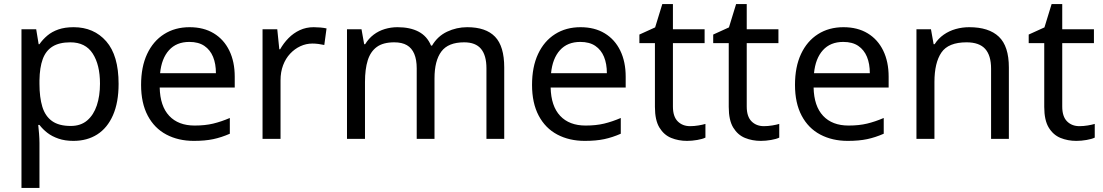

<svg xmlns="http://www.w3.org/2000/svg" viewBox="-20 -679 5396 939"><path d="M340 -546Q439 -546 499.5 -477Q560 -408 560 -269Q560 -178 532.5 -115.5Q505 -53 455.5 -21.5Q406 10 339 10Q298 10 266 -1Q234 -12 211.5 -29.5Q189 -47 173 -68H167Q169 -51 171 -25Q173 1 173 20V240H85V-536H157L169 -463H173Q189 -486 211.5 -505Q234 -524 265.5 -535Q297 -546 340 -546ZM324 -472Q270 -472 237 -451.5Q204 -431 189 -390Q174 -349 173 -286V-269Q173 -203 187 -157Q201 -111 234.5 -87Q268 -63 326 -63Q375 -63 406.5 -90Q438 -117 453.5 -163.5Q469 -210 469 -270Q469 -362 433.5 -417Q398 -472 324 -472Z M907 -546Q976 -546 1025.5 -516Q1075 -486 1101.5 -431.5Q1128 -377 1128 -304V-251H761Q763 -160 807.5 -112.5Q852 -65 932 -65Q983 -65 1022.5 -74.5Q1062 -84 1104 -102V-25Q1063 -7 1023 1.5Q983 10 928 10Q852 10 793.5 -21Q735 -52 702.5 -113.5Q670 -175 670 -264Q670 -352 699.5 -415Q729 -478 782.5 -512Q836 -546 907 -546ZM906 -474Q843 -474 806.5 -433.5Q770 -393 763 -321H1036Q1036 -367 1022 -401Q1008 -435 979.5 -454.5Q951 -474 906 -474Z M1514 -546Q1529 -546 1546.5 -544.5Q1564 -543 1577 -540L1566 -459Q1553 -462 1537.5 -464Q1522 -466 1508 -466Q1477 -466 1449 -453Q1421 -440 1399 -416.5Q1377 -393 1364.5 -360Q1352 -327 1352 -286V0H1264V-536H1336L1346 -438H1350Q1367 -468 1391 -492.5Q1415 -517 1446 -531.5Q1477 -546 1514 -546Z M2265 -546Q2356 -546 2401 -499.5Q2446 -453 2446 -349V0H2359V-345Q2359 -408 2332.5 -440Q2306 -472 2250 -472Q2172 -472 2138.5 -427Q2105 -382 2105 -296V0H2018V-345Q2018 -387 2006 -415.5Q1994 -444 1970 -458Q1946 -472 1908 -472Q1854 -472 1823 -449.5Q1792 -427 1778.5 -384Q1765 -341 1765 -278V0H1677V-536H1748L1761 -463H1766Q1783 -491 1807.5 -509.5Q1832 -528 1862 -537Q1892 -546 1924 -546Q1986 -546 2027.5 -524Q2069 -502 2088 -456H2093Q2120 -502 2166.5 -524Q2213 -546 2265 -546Z M2819 -546Q2888 -546 2937.5 -516Q2987 -486 3013.5 -431.5Q3040 -377 3040 -304V-251H2673Q2675 -160 2719.5 -112.5Q2764 -65 2844 -65Q2895 -65 2934.5 -74.5Q2974 -84 3016 -102V-25Q2975 -7 2935 1.5Q2895 10 2840 10Q2764 10 2705.5 -21Q2647 -52 2614.5 -113.5Q2582 -175 2582 -264Q2582 -352 2611.5 -415Q2641 -478 2694.5 -512Q2748 -546 2819 -546ZM2818 -474Q2755 -474 2718.5 -433.5Q2682 -393 2675 -321H2948Q2948 -367 2934 -401Q2920 -435 2891.5 -454.5Q2863 -474 2818 -474Z M3355 -62Q3375 -62 3396 -65.5Q3417 -69 3430 -73V-6Q3416 1 3390 5.5Q3364 10 3340 10Q3298 10 3262.5 -4.5Q3227 -19 3205 -55Q3183 -91 3183 -156V-468H3107V-510L3184 -545L3219 -659H3271V-536H3426V-468H3271V-158Q3271 -109 3294.5 -85.5Q3318 -62 3355 -62Z M3716 -62Q3736 -62 3757 -65.5Q3778 -69 3791 -73V-6Q3777 1 3751 5.5Q3725 10 3701 10Q3659 10 3623.5 -4.5Q3588 -19 3566 -55Q3544 -91 3544 -156V-468H3468V-510L3545 -545L3580 -659H3632V-536H3787V-468H3632V-158Q3632 -109 3655.5 -85.5Q3679 -62 3716 -62Z M4105 -546Q4174 -546 4223.5 -516Q4273 -486 4299.5 -431.5Q4326 -377 4326 -304V-251H3959Q3961 -160 4005.5 -112.5Q4050 -65 4130 -65Q4181 -65 4220.5 -74.5Q4260 -84 4302 -102V-25Q4261 -7 4221 1.5Q4181 10 4126 10Q4050 10 3991.5 -21Q3933 -52 3900.5 -113.5Q3868 -175 3868 -264Q3868 -352 3897.5 -415Q3927 -478 3980.5 -512Q4034 -546 4105 -546ZM4104 -474Q4041 -474 4004.5 -433.5Q3968 -393 3961 -321H4234Q4234 -367 4220 -401Q4206 -435 4177.5 -454.5Q4149 -474 4104 -474Z M4720 -546Q4816 -546 4865 -499.5Q4914 -453 4914 -349V0H4827V-343Q4827 -408 4798 -440Q4769 -472 4707 -472Q4618 -472 4584 -422Q4550 -372 4550 -278V0H4462V-536H4533L4546 -463H4551Q4569 -491 4595.5 -509.5Q4622 -528 4654 -537Q4686 -546 4720 -546Z M5259 -62Q5279 -62 5300 -65.5Q5321 -69 5334 -73V-6Q5320 1 5294 5.5Q5268 10 5244 10Q5202 10 5166.5 -4.5Q5131 -19 5109 -55Q5087 -91 5087 -156V-468H5011V-510L5088 -545L5123 -659H5175V-536H5330V-468H5175V-158Q5175 -109 5198.5 -85.5Q5222 -62 5259 -62Z"/></svg>

Font: uhindi15
Style: Book
Weight: 400
Designer: Jelle Bosma - Monotype Design Team
Foundry: Monotype Imaging Inc.
Version: Version 2.003